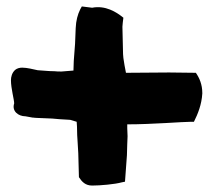

<svg xmlns="http://www.w3.org/2000/svg" viewBox="-20 -676 664 596"><path d="M14 -427C14 -401 24 -367 24 -355C16 -331 37 -315 59 -315C65 -314 75 -312 81 -311H83C84 -311 88 -310 94 -310L142 -308L165 -306L198 -304L218 -298L219 -283C219 -264 220 -247 221 -234L223 -200L225 -126C234 -112 245 -100 266 -100C291 -100 337 -104 358 -110L368 -112L374 -194L375 -229L376 -253L375 -278V-290C453 -290 547 -298 573 -298H582C594 -322 606 -351 608 -386V-387C608 -414 599 -434 588 -450L505 -451L371 -450C368 -465 365 -481 363 -496L362 -508L360 -593C360 -598 362 -613 363 -621C341 -639 307 -660 266 -652L234 -656L229 -647C221 -631 216 -612 215 -589L213 -540L209 -487L208 -457C197 -456 186 -455 171 -454C164 -454 154 -454 148 -455H146C130 -455 116 -457 97 -458C83 -461 64 -466 49 -466C41 -466 33 -464 27 -459C17 -450 14 -437 14 -427Z"/></svg>

Font: Vapor
Style: ExBd
Weight: 800
Foundry: Cannot Into Space Fonts
Version: Version 0.179